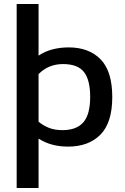

<svg xmlns="http://www.w3.org/2000/svg" viewBox="-20 -720 622 956"><path d="M63 216V-700H172V-443Q203 -464 241 -474Q279 -484 322 -484Q423 -484 481 -424.5Q539 -365 539 -237Q539 -109 480 -49.5Q421 10 319 10Q233 10 172 -30V216ZM291 -72Q361 -72 395 -111Q429 -150 429 -238Q429 -322 398 -361.5Q367 -401 294 -401Q221 -401 172 -351V-114Q195 -95 223.5 -83.5Q252 -72 291 -72Z"/></svg>

Font: Kanit
Style: Regular
Weight: 400
Designer: Katatrad Team
Foundry: CadsonDemak
Version: Version 2.000; ttfautohint (v1.8.3)